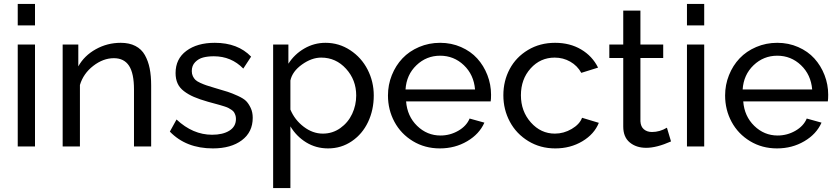

<svg xmlns="http://www.w3.org/2000/svg" viewBox="-20 -750 4287 983"><path d="M70.8 -620.1V-730H159.2V-620.1ZM70.8 0V-522H159.2V0Z M753.9 0H666V-292Q666 -374.5 640.6 -413.3Q615.2 -452.1 563 -452.1Q508.3 -452.1 457.5 -412.8Q406.7 -373.5 389.2 -314.9V0H300.8V-522H380.9V-410.2Q411.6 -465.3 470.5 -498Q529.3 -530.8 598.1 -530.8Q642.1 -530.8 673.3 -514.6Q704.6 -498.5 721.7 -468Q738.8 -437.5 746.3 -399.7Q753.9 -361.8 753.9 -312Z M1069.8 9.8Q932.6 9.8 849.6 -76.2L883.8 -138.2Q967.3 -60.1 1065.9 -60.1Q1121.1 -60.1 1154.5 -81.1Q1188 -102.1 1188 -141.1Q1188 -151.9 1185.1 -160.4Q1182.1 -168.9 1178.2 -175.3Q1174.3 -181.6 1165.5 -187.5Q1156.7 -193.4 1149.9 -197Q1143.1 -200.7 1128.7 -205.3Q1114.3 -210 1104.7 -212.6Q1095.2 -215.3 1075.9 -220.5Q1056.6 -225.6 1044.9 -229Q1002 -241.2 973.1 -253.7Q944.3 -266.1 921.9 -283.2Q899.4 -300.3 889.2 -323Q878.9 -345.7 878.9 -376Q878.9 -448.7 934.3 -489.7Q989.7 -530.8 1079.6 -530.8Q1197.8 -530.8 1265.6 -460L1225.6 -398.9Q1164.1 -461.9 1074.7 -461.9Q1044.4 -461.9 1020.5 -455.8Q996.6 -449.7 979.2 -431.9Q961.9 -414.1 961.9 -386.2Q961.9 -371.6 967.3 -360.1Q972.7 -348.6 980.5 -341.1Q988.3 -333.5 1005.4 -325.7Q1022.5 -317.9 1037.1 -313Q1051.8 -308.1 1079.6 -299.8Q1125 -286.6 1146.2 -279.8Q1167.5 -272.9 1197.5 -259.3Q1227.5 -245.6 1240.5 -232.2Q1253.4 -218.8 1263.7 -197Q1273.9 -175.3 1273.9 -147Q1273.9 -73.7 1218.3 -32Q1162.6 9.8 1069.8 9.8Z M1466.8 -103V212.9H1378.4V-522H1456.5V-423.8Q1487.8 -472.7 1538.1 -501.7Q1588.4 -530.8 1646.5 -530.8Q1715.8 -530.8 1773.2 -492.9Q1830.6 -455.1 1862.1 -393.6Q1893.6 -332 1893.6 -261.2Q1893.6 -187 1864.3 -125.2Q1835 -63.5 1781 -26.9Q1727.1 9.8 1659.7 9.8Q1597.7 9.8 1547.6 -21Q1497.6 -51.8 1466.8 -103ZM1803.7 -261.2Q1803.7 -340.8 1751.7 -397.9Q1699.7 -455.1 1624.5 -455.1Q1575.7 -455.1 1526.1 -419.7Q1476.6 -384.3 1466.8 -337.9V-189Q1488.8 -136.2 1534.9 -101.1Q1581.1 -65.9 1632.8 -65.9Q1682.6 -65.9 1722.4 -94.2Q1762.2 -122.6 1783 -167Q1803.7 -211.4 1803.7 -261.2Z M2231.9 9.8Q2155.3 9.8 2094 -27.3Q2032.7 -64.5 1999.5 -126.2Q1966.3 -188 1966.3 -261.2Q1966.3 -315.9 1986.1 -365.2Q2005.9 -414.6 2040.5 -451.2Q2075.2 -487.8 2125.5 -509.3Q2175.8 -530.8 2233.4 -530.8Q2291 -530.8 2340.6 -509Q2390.1 -487.3 2423.3 -450.7Q2456.5 -414.1 2475.3 -365.7Q2494.1 -317.4 2494.1 -265.1Q2494.1 -242.7 2492.2 -231H2059.1Q2064.9 -154.8 2115.7 -105.5Q2166.5 -56.2 2235.4 -56.2Q2283.7 -56.2 2325.9 -80.3Q2368.2 -104.5 2384.3 -143.1L2460 -122.1Q2434.1 -63.5 2371.8 -26.9Q2309.6 9.8 2231.9 9.8ZM2056.2 -292H2412.1Q2405.8 -367.7 2354.7 -416.3Q2303.7 -464.8 2233.4 -464.8Q2163.1 -464.8 2112.1 -416Q2061 -367.2 2056.2 -292Z M2822.8 9.8Q2746.1 9.8 2684.8 -27.6Q2623.5 -64.9 2590.3 -127Q2557.1 -189 2557.1 -262.2Q2557.1 -335.9 2589.6 -396.7Q2622.1 -457.5 2683.1 -494.1Q2744.1 -530.8 2821.8 -530.8Q2897.9 -530.8 2955.3 -496.8Q3012.7 -462.9 3042 -403.8L2956.1 -377Q2936 -413.6 2899.7 -434.3Q2863.3 -455.1 2819.8 -455.1Q2746.6 -455.1 2696.8 -399.9Q2647 -344.7 2647 -262.2Q2647 -180.2 2698 -123Q2749 -65.9 2820.8 -65.9Q2866.2 -65.9 2907 -89.8Q2947.8 -113.8 2960 -147L3045.9 -121.1Q3022.5 -63 2961.4 -26.6Q2900.4 9.8 2822.8 9.8Z M3415.5 -25.9Q3341.8 6.8 3288.6 6.8Q3237.3 6.8 3204.1 -20.8Q3170.9 -48.3 3170.9 -102.1V-453.1H3099.6V-522H3170.9V-695.8H3258.8V-522H3375.5V-453.1H3258.8V-128.9Q3260.3 -101.6 3276.6 -87.9Q3293 -74.2 3317.9 -74.2Q3357.9 -74.2 3394.5 -96.2Z M3497.1 -620.1V-730H3585.4V-620.1ZM3497.1 0V-522H3585.4V0Z M3958 9.8Q3881.3 9.8 3820.1 -27.3Q3758.8 -64.5 3725.6 -126.2Q3692.4 -188 3692.4 -261.2Q3692.4 -315.9 3712.2 -365.2Q3731.9 -414.6 3766.6 -451.2Q3801.3 -487.8 3851.6 -509.3Q3901.9 -530.8 3959.5 -530.8Q4017.1 -530.8 4066.7 -509Q4116.2 -487.3 4149.4 -450.7Q4182.6 -414.1 4201.4 -365.7Q4220.2 -317.4 4220.2 -265.1Q4220.2 -242.7 4218.3 -231H3785.2Q3791 -154.8 3841.8 -105.5Q3892.6 -56.2 3961.4 -56.2Q4009.8 -56.2 4052 -80.3Q4094.2 -104.5 4110.4 -143.1L4186 -122.1Q4160.2 -63.5 4097.9 -26.9Q4035.6 9.8 3958 9.8ZM3782.2 -292H4138.2Q4131.8 -367.7 4080.8 -416.3Q4029.8 -464.8 3959.5 -464.8Q3889.2 -464.8 3838.1 -416Q3787.1 -367.2 3782.2 -292Z"/></svg>

Font: Rawline Medium
Style: Regular
Weight: 500
Designer: Matt McInerney, Pablo Impallari, Rodrigo Fuenzalida
Foundry: Matt McInerney, Pablo Impallari, Rodrigo Fuenzalida
Version: Version 4.020;PS 004.020;hotconv 1.0.88;makeotf.lib2.5.64775